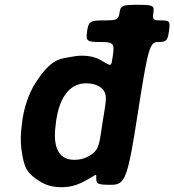

<svg xmlns="http://www.w3.org/2000/svg" viewBox="-20 -770 726 800"><path d="M322 -538C306 -538 290 -536 276 -533C236 -525 195 -531 127 -423C100 -380 82 -328 73 -268L72 -258C66 -218 65 -182 69 -150C80 -69 91 -48 150 -12C173 2 200 10 236 10C268 10 296 3 320 -9C383 -40 382 -53 381 -28C381 -3 387 0 444 0C502 0 512 -27 554 -297C596 -568 604 -595 638 -595C673 -595 678 -599 684 -640C690 -681 687 -685 652 -685C618 -685 615 -688 619 -717C624 -747 618 -750 553 -750C489 -750 483 -747 478 -717C474 -688 467 -685 411 -685C356 -685 349 -681 343 -640C337 -599 342 -595 397 -595C453 -595 458 -590 450 -537C442 -485 446 -495 395 -522C377 -532 352 -538 322 -538ZM408 -264C393 -170 396 -146 351 -120C334 -110 314 -104 290 -104C211 -104 201 -178 213 -258L214 -268C226 -348 260 -423 340 -423C364 -423 382 -417 396 -408C432 -382 423 -358 408 -264Z"/></svg>

Font: Asimov Print
Style: AIt
Weight: 500
Designer: Google
Version: Version 2.000980: 2014